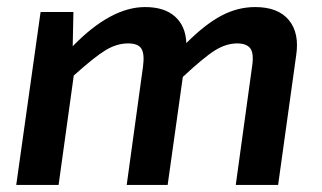

<svg xmlns="http://www.w3.org/2000/svg" viewBox="-20 -524 913 544"><path d="M188 -490 186 -393Q294 -504 391 -504Q446 -504 476 -477Q506 -450 508 -402Q562 -456 608 -480Q654 -504 703 -504Q768 -504 798.5 -467Q829 -430 819 -366L768 0H648L694 -334Q700 -372 689.5 -386.5Q679 -401 652 -401Q621 -401 589.5 -381.5Q558 -362 498 -306L455 0H339L385 -334Q390 -370 381 -385.5Q372 -401 343 -401Q311 -401 279.5 -382Q248 -363 189 -310L146 0H26L95 -490Z"/></svg>

Font: Exo 2.0 Semi Bold
Style: Italic
Weight: 600
Italic angle: -8°
Designer: Natanael Gama
Version: Version 1.001;PS 001.001;hotconv 1.0.70;makeotf.lib2.5.58329